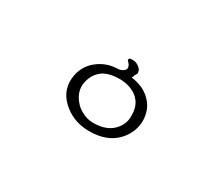

<svg xmlns="http://www.w3.org/2000/svg" viewBox="-42 -414 338 292"><g transform="rotate(30 127.0 -268.5)"><path d="M126 -297Q108 -297 97 -290Q83 -280 81 -261Q80 -245 94 -231Q108 -219 124 -219Q149 -219 161 -234Q170 -245 169 -259Q169 -276 158 -286Q147 -296 128 -297ZM129 -332Q136 -332 142 -326Q145 -323 145 -318L143 -314Q142 -313 142 -312Q142 -310 141 -310Q140 -308 141 -308Q162 -305 174 -293Q188 -280 188 -258Q187 -238 173 -223Q156 -205 125 -205Q100 -205 82 -219Q60 -236 62 -261Q64 -283 80 -296Q96 -309 117 -309Q119 -309 123 -311Q128 -314 128 -317V-319Q127 -321 127 -322Q125 -325 124 -326Q122 -327 122 -329Q122 -332 126 -332Z"/></g></svg>

Font: Kimchi
Style: Regular
Weight: 400
Version: Version 1.1